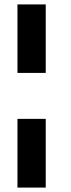

<svg xmlns="http://www.w3.org/2000/svg" viewBox="-20 -688 321 869"><path d="M59 -358V-668H187V-358ZM59 161V-150H187V161Z"/></svg>

Font: Atkinson Hyperlegible
Style: Bold Italic
Weight: 700
Italic angle: -12°
Designer: Elliott Scott, Megan Eiswerth, Linus Boman, Theodore Petrosky
Foundry: Braille Institute
Version: Version 1.006; ttfautohint (v1.8.3)